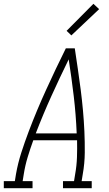

<svg xmlns="http://www.w3.org/2000/svg" viewBox="-54 -989 574 1009"><path d="M-34 0V-37H24L30 -74Q40 -131 58 -187Q76 -243 97 -298.5Q118 -354 141 -409Q164 -464 189 -518.5Q214 -573 239.5 -627Q265 -681 292 -735H339Q347 -681 355 -627Q363 -573 370 -518.5Q377 -464 382 -409Q387 -354 389.5 -298.5Q392 -243 391.5 -186.5Q391 -130 381 -74L375 -37H428V0H277V-37H335L341 -74Q349 -118 350.5 -163Q352 -208 351 -252H121Q105 -208 91.5 -163.5Q78 -119 71 -74L65 -37H117V0ZM134 -288H349Q345 -387 333.5 -484Q322 -581 307 -677Q260 -581 216 -484Q172 -387 134 -288ZM321 -803 296 -827 437 -969 467 -941Z"/></svg>

Font: Iosevka Curly Slab XLtObl
Style: Regular
Weight: 200
Italic angle: -9°
Monospace: yes
Designer: Belleve Invis
Foundry: Belleve Invis
Version: Version 11.1.0; ttfautohint (v1.8.3)